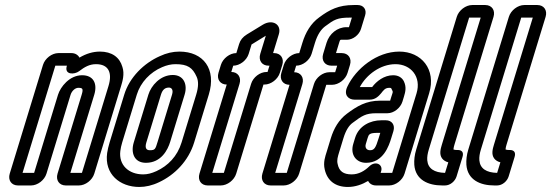

<svg xmlns="http://www.w3.org/2000/svg" viewBox="-20 -712 2190 763"><path d="M411.1 -370 305.6 -25H259.6L354.4 -335C368.2 -380 351.3 -413 306.3 -413C256.3 -413 220.2 -367 210.4 -335L115.6 -25H69.6L199.9 -451H245.9L245.6 -450C234.6 -414 275.9 -415 294.2 -429C316.4 -446 335.7 -457 361.7 -457C410.7 -457 427.6 -424 411.1 -370ZM264.2 -501H212.2C186.2 -501 158.8 -480 150.8 -454L18.7 -22C10.8 4 25.4 25 51.4 25H103.4C129.4 25 156.8 4 164.7 -22L260.4 -335C265.3 -351 279 -363 291 -363C308 -363 312.1 -360 304.4 -335L208.7 -22C200.8 4 215.4 25 241.4 25H293.4C319.4 25 346.8 4 354.7 -22L461.1 -370C466.6 -388 475.8 -418 466.4 -446C455.3 -485 424 -507 377 -507C350 -507 322.6 -499 295.7 -483C290.7 -493 279.2 -501 264.2 -501Z M523.7 -336C538.7 -385 576.9 -425 624 -445C642.5 -453 659.7 -457 677.7 -457C725.7 -457 745.4 -443 761.4 -407C769.2 -390 769.2 -367 759.7 -336L701.6 -146C684.5 -90 647.2 -53 601.8 -32C582 -23 565.8 -19 548.8 -19C491.8 -19 451.1 -56 458.2 -112C459.6 -123 461.7 -133 465.6 -146ZM693 -507C667 -507 641.2 -501 615.5 -489C551.9 -461 494.8 -405 473.7 -336L415.6 -146C411.1 -131 407.8 -117 405.8 -104C394.1 -20 456.5 31 533.5 31C558.5 31 585.4 25 612.3 12C674.2 -17 729 -72 751.6 -146L809.7 -336C840.9 -438 788 -507 693 -507ZM666.6 -414C616.6 -414 580.4 -371 569.7 -336L511.6 -146C499.1 -105 512.9 -65 559.9 -65C620.9 -65 646.8 -117 656.2 -148L713.7 -336C726 -376 710.6 -414 666.6 -414ZM651.3 -364C661.3 -364 669.8 -356 663.7 -336L606.2 -148C597.4 -119 596.2 -115 575.2 -115C562.2 -115 554.6 -123 561.6 -146L619.7 -336C625.5 -355 635.3 -364 651.3 -364Z M899.2 -426 906.9 -451C932.9 -451 960.3 -472 968.3 -498L979.6 -535C979.9 -536 980.9 -536 980.9 -536L1036.3 -570L1014.3 -498C1006.3 -472 1020.9 -451 1046.9 -451H1050.9L1043.2 -426H1039.2C1013.2 -426 985.8 -405 977.9 -379L869.6 -25H823.6L931.9 -379C939.8 -405 925.2 -426 899.2 -426ZM918.7 -22 1027 -376H1031C1057 -376 1084.4 -397 1092.3 -423L1101.8 -454C1109.8 -480 1095.2 -501 1069.2 -501H1065.2L1088.1 -576C1100 -615 1062.8 -637 1024.7 -614L960.8 -575C944.7 -565 935.1 -553 930.2 -537L919.2 -501C893.2 -501 865.8 -480 857.8 -454L848.3 -423C840.4 -397 855 -376 881 -376L772.7 -22C764.8 4 779.4 25 805.4 25H857.4C883.4 25 910.8 4 918.7 -22Z M1148.9 -425 1156.9 -451C1182.9 -451 1210.3 -472 1218.3 -498L1231.7 -542C1241.8 -575 1255.9 -595 1271.6 -607C1307.8 -634 1320.3 -642 1370.3 -642H1378.3L1366.7 -604H1356.7C1320.7 -604 1288.7 -578 1277.7 -542L1264.3 -498C1256.3 -472 1270.9 -451 1296.9 -451H1319.9L1311.9 -425H1288.9C1262.9 -425 1235.5 -404 1227.6 -378L1119.6 -25H1073.6L1181.6 -378C1189.5 -404 1174.9 -425 1148.9 -425ZM1168.7 -22 1276.6 -375H1299.6C1325.6 -375 1353.1 -396 1361 -422L1370.8 -454C1378.8 -480 1364.2 -501 1338.2 -501H1315.2L1327.7 -542C1332 -556 1331.4 -554 1341.4 -554H1358.4C1382.4 -554 1407.2 -573 1414.5 -597L1431 -651C1438.1 -674 1424.6 -692 1401.6 -692H1385.6C1325.6 -692 1290.1 -674 1248.6 -643C1215.2 -619 1194.2 -583 1181.7 -542L1169.2 -501C1143.2 -501 1115.8 -480 1107.8 -454L1098 -422C1090.1 -396 1104.6 -375 1130.6 -375L1022.7 -22C1015.1 3 1028.4 25 1055.4 25H1107.4C1133.4 25 1160.8 4 1168.7 -22Z M1579.2 -308 1585.3 -328C1591.1 -347 1595.9 -366 1584.9 -389C1577.5 -404 1562.3 -413 1542.3 -413C1506.3 -413 1475.9 -389 1458.9 -366H1409.9C1435.9 -415 1491.7 -457 1551.7 -457C1612.7 -457 1655.4 -407 1635.3 -341L1538.6 -25H1492.6L1494.8 -32C1502.7 -58 1472.9 -75 1447.6 -51C1429.1 -33 1405.8 -19 1377.8 -19C1344.8 -19 1327.5 -31 1321.6 -61C1318.2 -76 1321.9 -88 1328.3 -109L1344.8 -163C1354.6 -195 1367.4 -214 1381.5 -224C1419 -252 1433.1 -262 1476.1 -262H1520.1C1545.1 -262 1571.5 -283 1579.2 -308ZM1474.4 25H1526.4C1552.4 25 1579.8 4 1587.7 -22L1685.3 -341C1714.6 -437 1654 -507 1567 -507C1477 -507 1394.2 -439 1360.5 -368C1344.4 -335 1364.6 -316 1388.6 -316H1449.6C1471.6 -316 1484.9 -330 1494.3 -341C1503.9 -353 1510 -363 1527 -363C1533 -363 1534.7 -362 1535.8 -359C1543.2 -344 1541.7 -349 1535.3 -328L1530.4 -312H1491.4C1434.4 -312 1398.7 -290 1358.5 -260C1326.2 -236 1306.5 -201 1294.8 -163L1278.3 -109C1272.8 -91 1263.5 -67 1270.6 -38C1280.5 5 1311.5 31 1362.5 31C1391.5 31 1419.6 21 1442.9 7C1447.8 17 1458.4 25 1474.4 25ZM1513.5 -234H1495.5C1451.5 -234 1405.8 -212 1391.1 -164L1383.8 -140C1371.3 -99 1393.9 -65 1434.9 -65C1503.9 -65 1526 -134 1534.8 -163L1543.4 -191C1550.7 -215 1537.5 -234 1513.5 -234ZM1480.3 -184H1491.3L1484.8 -163C1472.9 -124 1467.2 -115 1450.2 -115C1437.2 -115 1429.2 -125 1433.8 -140L1441.1 -164C1445.4 -178 1448.3 -184 1480.3 -184Z M1890.3 -642 1735.9 -137C1730.4 -119 1725.3 -99 1736.4 -83C1741.9 -75 1752.1 -69 1761.5 -67L1748.6 -25C1705.9 -26 1680.8 -42 1677.9 -75C1676.9 -88 1679.2 -102 1684.1 -118L1844.3 -642ZM1795.2 -645 1634.1 -118C1627.4 -96 1625.2 -76 1626.4 -57C1631.1 3 1681.4 25 1737.4 25H1748.4C1769.4 25 1788.6 8 1794.4 -11L1817.9 -88C1823.4 -106 1816.5 -116 1798.5 -116H1794.5C1786.5 -116 1783.1 -118 1782.1 -118C1782.4 -119 1781.9 -124 1785.9 -137L1941.2 -645C1949.1 -671 1934.6 -692 1908.6 -692H1856.6C1830.6 -692 1803.1 -671 1795.2 -645Z M2097.3 -642 1942.9 -137C1937.4 -119 1932.3 -99 1943.4 -83C1948.9 -75 1959.1 -69 1968.5 -67L1955.6 -25C1912.9 -26 1887.8 -42 1884.9 -75C1883.9 -88 1886.2 -102 1891.1 -118L2051.3 -642ZM2002.2 -645 1841.1 -118C1834.4 -96 1832.2 -76 1833.4 -57C1838.1 3 1888.4 25 1944.4 25H1955.4C1976.4 25 1995.6 8 2001.4 -11L2024.9 -88C2030.4 -106 2023.5 -116 2005.5 -116H2001.5C1993.5 -116 1990.1 -118 1989.1 -118C1989.4 -119 1988.9 -124 1992.9 -137L2148.2 -645C2156.1 -671 2141.6 -692 2115.6 -692H2063.6C2037.6 -692 2010.1 -671 2002.2 -645Z"/></svg>

Font: DIN Rundschrift
Style: EngKontKu
Weight: 400
Width: 3
Version: Version 1.027